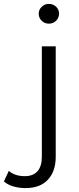

<svg xmlns="http://www.w3.org/2000/svg" viewBox="-110 -763 404 982"><path d="M-90 165 -65 111Q-34 138 17 138Q59 138 81.5 113Q104 88 104 39V-526H175V39Q175 113 135 156Q95 199 21 199Q-12 199 -41.5 190.5Q-71 182 -90 165ZM88 -693Q88 -713 103 -728Q118 -743 140 -743Q162 -743 177 -728.5Q192 -714 192 -694Q192 -672 177 -657Q162 -642 140 -642Q118 -642 103 -657Q88 -672 88 -693Z"/></svg>

Font: CMG Sans
Style: Regular
Weight: 400
Designer: Julieta Ulanovsky
Foundry: Julieta Ulanovsky
Version: Version 7.200